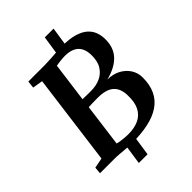

<svg xmlns="http://www.w3.org/2000/svg" viewBox="-284 -987 1235 1235"><g transform="rotate(-45 333.5 -369.5)"><path d="M285.4 9.1Q261.7 9.1 234.4 6.9Q207.1 4.6 180.9 2.3Q154.6 0 134.1 0H0.5L4.5 -46.7L73.9 -60.2L155.7 -682L86.1 -693.4L91.5 -743H242.5Q271.7 -743.4 297.8 -745.3Q323.9 -747.2 350.7 -749Q377.5 -750.7 407.8 -750.7Q474.7 -750.7 518.3 -737.5Q561.9 -724.3 587 -701.7Q612.1 -679.2 622.9 -650.8Q633.6 -622.4 634.4 -592.2Q637 -512.2 592.2 -463.3Q547.3 -414.5 459.9 -392.6Q511.4 -392.2 549.6 -371.5Q587.7 -350.8 609 -317Q630.3 -283.1 630.4 -242.6Q630.7 -174.6 607.7 -126.6Q584.7 -78.6 540.3 -48.7Q495.9 -18.7 431.7 -4.8Q367.5 9.1 285.4 9.1ZM334.9 -415Q380.2 -415 418 -431.8Q455.9 -448.7 478.4 -485.1Q500.8 -521.6 499.1 -580Q497.9 -617.2 484 -642.5Q470.1 -667.7 442.7 -680.7Q415.3 -693.7 373.8 -693.7Q364.5 -693.7 350.2 -692.6Q335.9 -691.5 320.8 -689.6Q305.7 -687.8 293.4 -685.2L257.7 -416.1Q278.3 -415.6 297.1 -415.3Q316 -415 334.9 -415ZM305.2 -48.1Q362.1 -48.1 402.1 -66.6Q442.1 -85.1 462.6 -125.1Q483 -165.1 480.9 -228.6Q479.4 -291.9 444 -322.8Q408.6 -353.7 332.6 -353.7Q303.9 -353.7 285.5 -353.2Q267 -352.7 249.7 -351.7L211.3 -59.8Q223.7 -56 241 -53.5Q258.2 -51 275.7 -49.5Q293.3 -48.1 305.2 -48.1ZM223.5 130 245.5 -19H325.3L302.9 130ZM344.8 -720 367.2 -869H447L424.5 -720Z"/></g></svg>

Font: Merriweather Light
Style: Italic
Weight: 300
Italic angle: -7.8°
Designer: Eben Sorkin
Foundry: Eben Sorkin
Version: Version 2.101